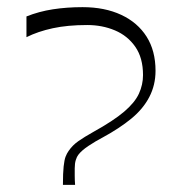

<svg xmlns="http://www.w3.org/2000/svg" viewBox="-20 -517 507 537"><path d="M156 0Q156 -33 158 -51.5Q160 -70 163.5 -79Q167 -88 172 -95Q183 -111 199.5 -122.5Q216 -134 241 -148Q297 -179 327 -204.5Q357 -230 368.5 -255Q380 -280 380 -307Q380 -355 358.5 -386Q337 -417 301.5 -432Q266 -447 224 -447Q169 -447 127.5 -438Q86 -429 54 -413V-471Q89 -485 128 -491Q167 -497 211 -497Q273 -497 319 -475.5Q365 -454 390 -414.5Q415 -375 415 -319Q415 -279 397.5 -245.5Q380 -212 347 -185Q314 -158 268 -133Q247 -122 227.5 -109Q208 -96 199 -84Q195 -79 192 -69.5Q189 -60 189 -46Q189 -37 189 -25.5Q189 -14 190 0Z"/></svg>

Font: Ojuju Light
Style: Regular
Weight: 300
Designer: Chisaokwu Joboson, Mirko Velimirovic
Foundry: Udi Foundry
Version: Version 1.000